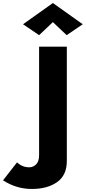

<svg xmlns="http://www.w3.org/2000/svg" viewBox="-184 -1008 566 1267"><path d="M-72 64Q-36 96 9 96Q35 96 54.5 76.5Q74 57 74 16V-700H257V54Q257 149 192.5 194Q128 239 26 239Q-76 239 -164 182ZM165 -862 74 -776 -32 -848 165 -988 362 -848 256 -776Z"/></svg>

Font: renner_700bold
Style: Bold
Weight: 700
Version: Version 003.000 ; ttfautohint (v0.97) -l 8 -r 50 -G 200 -x 1